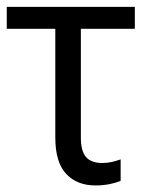

<svg xmlns="http://www.w3.org/2000/svg" viewBox="-20 -534 443 568"><path d="M0 -448.7H378.9V-513.7H0ZM262.2 14.6Q285.6 14.6 305.2 10.5Q324.7 6.3 336.9 1V-62.5Q323.2 -57.6 310.1 -54.7Q296.9 -51.8 282.7 -51.8Q250 -51.8 234.6 -69.3Q219.2 -86.9 219.2 -127.4V-480H143.6V-127.4Q143.6 -53.7 175.8 -19.5Q208 14.6 262.2 14.6Z"/></svg>

Font: Roboto Flex
Style: wght 300 wdth 100 opsz 14.0 GRAD 0.00 slnt 0.00 XTRA 468 XOPQ 96 YOPQ 79 YTLC 514 YTUC 712 YTAS 750 YTDE -203.00 YTFI 738
Weight: 300
Designer: Berlow after Robertson
Foundry: Google
Version: Version 3.100